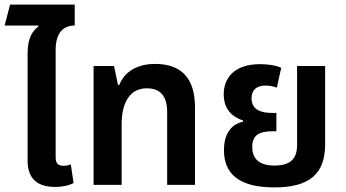

<svg xmlns="http://www.w3.org/2000/svg" viewBox="-20 -804 1503 835"><path d="M220 9C249 9 277 4 300 -8L288 -89C278 -85 265 -83 256 -83C232 -83 222 -94 222 -120V-586C222 -667 260 -693 305 -693V-784H24L0 -693H146L147 -689C123 -670 100 -642 100 -571V-105C100 -24 146 9 220 9Z M387 0H509V-264C509 -362 548 -420 618 -420C676 -420 707 -388 707 -316V0H828V-337C828 -465 768 -526 654 -526C573 -526 520 -489 499 -435H493L476 -517H387Z M1173 11C1325 11 1394 -47 1394 -177V-517H1272V-173C1272 -120 1249 -84 1174 -84C1097 -84 1077 -123 1077 -165C1077 -214 1105 -233 1163 -233H1182V-313H1163C1119 -313 1074 -324 1074 -377C1074 -410 1093 -432 1135 -432C1154 -432 1173 -427 1184 -423L1203 -509C1184 -519 1146 -525 1111 -525C996 -525 953 -462 953 -394C953 -324 996 -293 1037 -280V-275C996 -266 954 -234 954 -151C954 -53 1013 11 1173 11Z"/></svg>

Font: Noto Sans Thai UI SemCond SemBd
Style: Regular
Weight: 600
Width: 4
Designer: Monotype Design Team
Foundry: Monotype Imaging Inc.
Version: Version 2.000